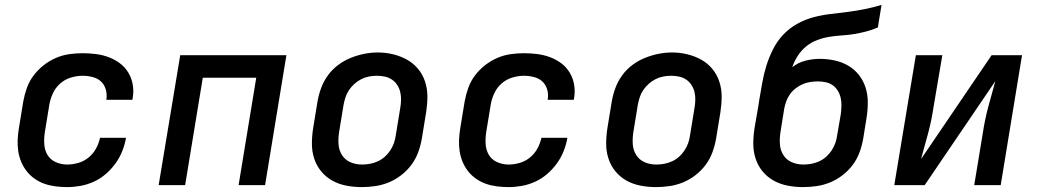

<svg xmlns="http://www.w3.org/2000/svg" viewBox="-20 -755 4240 783"><path d="M254 8Q230 8 206.5 5Q183 2 161.5 -5.5Q140 -13 121.5 -26Q103 -39 89.5 -56Q76 -73 67 -94Q58 -115 54.5 -138Q51 -161 52 -184.5Q53 -208 57 -232L75 -342Q80 -369 89.5 -396Q99 -423 116.5 -446.5Q134 -470 157.5 -488.5Q181 -507 207.5 -518.5Q234 -530 261.5 -534Q289 -538 317 -538Q344 -538 371.5 -534.5Q399 -531 424 -521.5Q449 -512 469.5 -496.5Q490 -481 503.5 -458.5Q517 -436 521.5 -409Q526 -382 521 -354Q521 -353 520.5 -351.5Q520 -350 520 -348H413Q413 -349 413.5 -349.5Q414 -350 414 -351Q417 -372 411 -391.5Q405 -411 391 -423.5Q377 -436 357 -441Q337 -446 317 -446Q293 -446 268.5 -438.5Q244 -431 225 -414Q206 -397 195.5 -374Q185 -351 181 -327L163 -217Q159 -192 160.5 -167.5Q162 -143 173.5 -123.5Q185 -104 207 -94Q229 -84 254 -84Q276 -84 299 -90.5Q322 -97 341 -112.5Q360 -128 371.5 -149Q383 -170 388 -193H494Q489 -165 478.5 -138.5Q468 -112 451 -88.5Q434 -65 411.5 -45.5Q389 -26 362.5 -14Q336 -2 308.5 3Q281 8 254 8Z M627 0 715 -530H1148L1061 0H953L1025 -438H807L735 0Z M1454 8Q1423 8 1392 2Q1361 -4 1335 -18.5Q1309 -33 1290 -56Q1271 -79 1261.5 -108Q1252 -137 1252 -168.5Q1252 -200 1257 -232L1275 -342Q1280 -370 1290 -397Q1300 -424 1317.5 -448Q1335 -472 1359 -490Q1383 -508 1410.5 -519Q1438 -530 1465.5 -535.5Q1493 -541 1521 -541Q1553 -541 1583.5 -533.5Q1614 -526 1640 -511.5Q1666 -497 1685 -474Q1704 -451 1713.5 -422Q1723 -393 1723 -361.5Q1723 -330 1718 -298L1700 -188Q1695 -160 1685 -133Q1675 -106 1657.5 -82.5Q1640 -59 1616 -40.5Q1592 -22 1565 -11Q1538 0 1510 4Q1482 8 1454 8ZM1456 -84Q1473 -84 1489 -87Q1505 -90 1520.5 -97Q1536 -104 1549 -115.5Q1562 -127 1571.5 -141.5Q1581 -156 1586.5 -171.5Q1592 -187 1594 -203L1612 -313Q1615 -330 1615.5 -346.5Q1616 -363 1612.5 -378.5Q1609 -394 1600.5 -407.5Q1592 -421 1579 -430Q1566 -439 1550 -442.5Q1534 -446 1517 -446Q1501 -446 1485 -443Q1469 -440 1454 -432.5Q1439 -425 1426 -413.5Q1413 -402 1403.5 -388Q1394 -374 1389 -358.5Q1384 -343 1381 -327L1363 -217Q1359 -192 1360.5 -167.5Q1362 -143 1374.5 -123Q1387 -103 1409 -93.5Q1431 -84 1456 -84Z M2054 8Q2030 8 2006.5 5Q1983 2 1961.5 -5.5Q1940 -13 1921.5 -26Q1903 -39 1889.5 -56Q1876 -73 1867 -94Q1858 -115 1854.5 -138Q1851 -161 1852 -184.5Q1853 -208 1857 -232L1875 -342Q1880 -369 1889.5 -396Q1899 -423 1916.5 -446.5Q1934 -470 1957.5 -488.5Q1981 -507 2007.5 -518.5Q2034 -530 2061.5 -534Q2089 -538 2117 -538Q2144 -538 2171.5 -534.5Q2199 -531 2224 -521.5Q2249 -512 2269.5 -496.5Q2290 -481 2303.5 -458.5Q2317 -436 2321.5 -409Q2326 -382 2321 -354Q2321 -353 2320.5 -351.5Q2320 -350 2320 -348H2213Q2213 -349 2213.5 -349.5Q2214 -350 2214 -351Q2217 -372 2211 -391.5Q2205 -411 2191 -423.5Q2177 -436 2157 -441Q2137 -446 2117 -446Q2093 -446 2068.5 -438.5Q2044 -431 2025 -414Q2006 -397 1995.5 -374Q1985 -351 1981 -327L1963 -217Q1959 -192 1960.5 -167.5Q1962 -143 1973.5 -123.5Q1985 -104 2007 -94Q2029 -84 2054 -84Q2076 -84 2099 -90.5Q2122 -97 2141 -112.5Q2160 -128 2171.5 -149Q2183 -170 2188 -193H2294Q2289 -165 2278.5 -138.5Q2268 -112 2251 -88.5Q2234 -65 2211.5 -45.5Q2189 -26 2162.5 -14Q2136 -2 2108.5 3Q2081 8 2054 8Z M2654 8Q2623 8 2592 2Q2561 -4 2535 -18.5Q2509 -33 2490 -56Q2471 -79 2461.5 -108Q2452 -137 2452 -168.5Q2452 -200 2457 -232L2475 -342Q2480 -370 2490 -397Q2500 -424 2517.5 -448Q2535 -472 2559 -490Q2583 -508 2610.5 -519Q2638 -530 2665.5 -535.5Q2693 -541 2721 -541Q2753 -541 2783.5 -533.5Q2814 -526 2840 -511.5Q2866 -497 2885 -474Q2904 -451 2913.5 -422Q2923 -393 2923 -361.5Q2923 -330 2918 -298L2900 -188Q2895 -160 2885 -133Q2875 -106 2857.5 -82.5Q2840 -59 2816 -40.5Q2792 -22 2765 -11Q2738 0 2710 4Q2682 8 2654 8ZM2656 -84Q2673 -84 2689 -87Q2705 -90 2720.5 -97Q2736 -104 2749 -115.5Q2762 -127 2771.5 -141.5Q2781 -156 2786.5 -171.5Q2792 -187 2794 -203L2812 -313Q2815 -330 2815.5 -346.5Q2816 -363 2812.5 -378.5Q2809 -394 2800.5 -407.5Q2792 -421 2779 -430Q2766 -439 2750 -442.5Q2734 -446 2717 -446Q2701 -446 2685 -443Q2669 -440 2654 -432.5Q2639 -425 2626 -413.5Q2613 -402 2603.5 -388Q2594 -374 2589 -358.5Q2584 -343 2581 -327L2563 -217Q2559 -192 2560.5 -167.5Q2562 -143 2574.5 -123Q2587 -103 2609 -93.5Q2631 -84 2656 -84Z M3254 8Q3223 8 3192 2Q3161 -4 3135 -18.5Q3109 -33 3090 -56Q3071 -79 3061.5 -108Q3052 -137 3052 -168.5Q3052 -200 3057 -232L3072 -319Q3073 -327 3074.5 -335Q3076 -343 3077 -351Q3083 -385 3089 -419.5Q3095 -454 3105.5 -487.5Q3116 -521 3132.5 -554Q3149 -587 3174 -613.5Q3199 -640 3231.5 -658Q3264 -676 3298.5 -685Q3333 -694 3368 -698Q3403 -702 3438 -706.5Q3473 -711 3507.5 -718Q3542 -725 3575 -735L3560 -643Q3537 -633 3512 -626.5Q3487 -620 3462.5 -616Q3438 -612 3413 -610.5Q3388 -609 3363 -605Q3338 -601 3313.5 -592Q3289 -583 3268.5 -566.5Q3248 -550 3233.5 -527.5Q3219 -505 3211 -481Q3235 -500 3264.5 -507.5Q3294 -515 3323 -515Q3354 -515 3384 -508.5Q3414 -502 3439.5 -487Q3465 -472 3483 -449Q3501 -426 3510 -397.5Q3519 -369 3519 -337.5Q3519 -306 3514 -275L3500 -188Q3495 -160 3485 -133Q3475 -106 3457.5 -82.5Q3440 -59 3416 -40.5Q3392 -22 3365 -11Q3338 0 3310 4Q3282 8 3254 8ZM3256 -84Q3273 -84 3289 -87Q3305 -90 3320.5 -97Q3336 -104 3349 -115.5Q3362 -127 3371.5 -141.5Q3381 -156 3386.5 -171.5Q3392 -187 3394 -203L3409 -290Q3411 -307 3411.5 -323.5Q3412 -340 3408.5 -355.5Q3405 -371 3397 -384.5Q3389 -398 3376.5 -407Q3364 -416 3348 -419.5Q3332 -423 3315 -423Q3300 -423 3284 -420.5Q3268 -418 3253 -411.5Q3238 -405 3224.5 -394.5Q3211 -384 3201.5 -370.5Q3192 -357 3186.5 -342Q3181 -327 3178 -311L3163 -217Q3159 -192 3160.5 -167.5Q3162 -143 3174.5 -123Q3187 -103 3209 -93.5Q3231 -84 3256 -84Z M3627 0 3715 -530H3823L3787 -318Q3783 -291 3777.5 -264.5Q3772 -238 3765 -211.5Q3758 -185 3750.5 -159Q3743 -133 3736 -106L4024 -530H4148L4061 0H3953L3988 -212Q3992 -239 3997.5 -265.5Q4003 -292 4010 -318.5Q4017 -345 4024.5 -371Q4032 -397 4039 -424L3751 0Z"/></svg>

Font: Iosevka Curly SmBdExObl
Style: Regular
Weight: 600
Width: 7
Italic angle: -9°
Monospace: yes
Designer: Belleve Invis
Foundry: Belleve Invis
Version: Version 11.1.0; ttfautohint (v1.8.3)